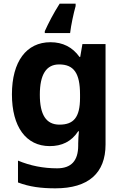

<svg xmlns="http://www.w3.org/2000/svg" viewBox="-20 -786 673 1046"><path d="M392 -753V-766H305C271 -713 244 -660 224 -616V-606H362C367 -649 381 -714 392 -753ZM255 -556C124 -556 45 -451 45 -272C45 -95 122 10 251 10C316 10 369 -14 406 -71H410C408 -52 406 -26 406 -4V7C406 90 368 131 291 131C216 131 145 117 78 89V208C141 232 205 240 282 240C462 240 555 157 555 1V-546H429L417 -476H413C375 -529 322 -556 255 -556ZM302 -435C382 -435 416 -388 416 -271V-253C416 -145 380 -107 304 -107C231 -107 197 -161 197 -270C197 -380 232 -435 302 -435Z"/></svg>

Font: Noto Sans Malayalam
Style: Bold
Weight: 700
Designer: Jelle Bosma - Monotype Design Team
Foundry: Monotype Imaging Inc.
Version: Version 2.104